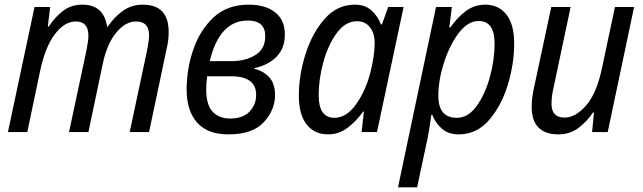

<svg xmlns="http://www.w3.org/2000/svg" viewBox="-20 -566 2755 823"><path d="M14 0H97L152 -262Q173 -363 214.5 -418.5Q256 -474 305 -474Q359 -474 359 -413Q359 -394 351 -352L276 0H359L421 -295Q439 -379 478.5 -426.5Q518 -474 563 -474Q619 -474 619 -415Q619 -402 616.5 -385Q614 -368 610 -348L536 0H619L693 -351Q698 -371 700.5 -390.5Q703 -410 703 -429Q703 -546 592 -546Q543 -546 505.5 -518.5Q468 -491 442 -452H439Q425 -546 333 -546Q284 -546 248.5 -518Q213 -490 189 -452H185L195 -536H128Z M959 10Q1063 10 1111 -42.5Q1159 -95 1159 -158Q1159 -208 1134 -235Q1109 -262 1070 -271L1071 -274Q1130 -287 1165.5 -323Q1201 -359 1201 -418Q1201 -480 1159.5 -513Q1118 -546 1046 -546Q954 -546 895.5 -491.5Q837 -437 808.5 -353.5Q780 -270 780 -183Q780 -91 825 -40.5Q870 10 959 10ZM879 -304Q921 -478 1042 -478Q1117 -478 1117 -411Q1117 -356 1074.5 -330Q1032 -304 973 -304ZM966 -58Q919 -58 891.5 -87Q864 -116 864 -183Q864 -197 865 -211.5Q866 -226 868 -239H971Q1078 -239 1078 -159Q1078 -118 1050 -88Q1022 -58 966 -58Z M1386 10Q1432 10 1469 -17.5Q1506 -45 1537 -88H1540L1530 0H1596L1710 -536H1644L1617 -461H1613Q1599 -498 1571.5 -522Q1544 -546 1501 -546Q1425 -546 1371.5 -485Q1318 -424 1289.5 -334Q1261 -244 1261 -156Q1261 -75 1294.5 -32.5Q1328 10 1386 10ZM1413 -61Q1346 -61 1346 -158Q1346 -228 1366.5 -301.5Q1387 -375 1424 -425Q1461 -475 1510 -475Q1545 -475 1565.5 -449.5Q1586 -424 1586 -382Q1586 -328 1567 -253Q1547 -176 1506 -118.5Q1465 -61 1413 -61Z M1686 237H1768L1814 21Q1818 1 1822 -26Q1826 -53 1829 -74H1833Q1846 -39 1874 -14.5Q1902 10 1946 10Q2023 10 2076 -51Q2129 -112 2156.5 -202Q2184 -292 2184 -380Q2184 -462 2150.5 -504Q2117 -546 2060 -546Q2014 -546 1977.5 -519Q1941 -492 1910 -448H1906L1917 -536H1849ZM1938 -61Q1859 -61 1859 -155Q1859 -222 1883 -297Q1907 -372 1946 -424Q1985 -476 2032 -476Q2100 -476 2100 -379Q2100 -310 2080 -236.5Q2060 -163 2023.5 -112Q1987 -61 1938 -61Z M2374 10Q2423 10 2460 -18Q2497 -46 2522 -84H2526L2518 0H2585L2698 -536H2616L2561 -277Q2538 -166 2492.5 -114Q2447 -62 2400 -62Q2344 -62 2344 -121Q2344 -155 2354 -196L2426 -536H2343L2270 -195Q2265 -173 2262 -151Q2259 -129 2259 -109Q2259 10 2374 10Z"/></svg>

Font: Noto Sans UI SemiCondensed
Style: Italic
Weight: 400
Width: 4
Italic angle: -12°
Designer: Monotype Design Team
Foundry: Monotype Imaging Inc.
Version: Version 1.901